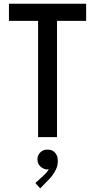

<svg xmlns="http://www.w3.org/2000/svg" viewBox="-20 -740 513 1036"><path d="M185.5 0V-645.5H287.6V0ZM28.3 -627.4V-719.7H444.8V-627.4ZM196.8 276.4 170.9 247.6 212.4 209.5Q222.2 200.7 231.2 190.4Q240.2 180.2 245.8 169.7Q251.5 159.2 250.5 148.9L267.1 147.5Q265.1 158.2 257.8 166.3Q250.5 174.3 235.8 174.3Q216.3 174.3 199.2 159.4Q182.1 144.5 182.1 120.6Q182.1 96.2 198.5 81.3Q214.8 66.4 235.8 67.4Q260.3 66.4 276.1 82.8Q292 99.1 292 128.9Q292 152.8 282.5 173.1Q272.9 193.4 261 208.7Q249 224.1 240.2 231.9Z"/></svg>

Font: Reddit Sans Condensed Medium
Style: Regular
Weight: 500
Designer: Stephen Hutchings
Foundry: Reddit
Version: Version 1.014